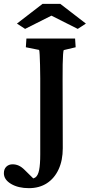

<svg xmlns="http://www.w3.org/2000/svg" viewBox="-104 -772 463 990"><path d="M224.6 -513.7Q222.7 -510.7 221.2 -491.2Q219.7 -471.7 219.2 -439.9Q218.8 -408.2 218.8 -365.2L219.7 -7.8Q219.7 54.7 198.2 101.1Q176.8 147.5 137.7 172.9Q98.6 198.2 44.9 198.2Q-9.8 198.2 -46.9 176.3Q-84 154.3 -84 121.1Q-84 99.6 -71.3 87.4Q-58.6 75.2 -39.1 75.2Q-22.5 75.2 -7.3 82Q7.8 88.9 23.4 104.5L85.9 166L39.1 148.4Q64.5 152.3 78.1 143.1Q91.8 133.8 97.7 105Q103.5 76.2 103.5 23.4V-368.2Q103.5 -406.2 102.5 -437Q101.6 -467.8 100.6 -488.8Q99.6 -509.8 97.7 -514.6L29.3 -528.3L32.2 -573.2H283.2L286.1 -528.3ZM338.9 -650.4 296.9 -623 129.9 -707H192.4L25.4 -623L-16.6 -650.4L115.2 -752H207Z"/></svg>

Font: Crimson Pro SemiBold
Style: Regular
Weight: 600
Designer: Jacques Le Bailly
Foundry: Baron von Fonthausen
Version: Version 1.003